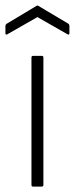

<svg xmlns="http://www.w3.org/2000/svg" viewBox="-29 -688 276 708"><path d="M93 0Q87 0 87 -6V-476Q87 -482 93 -482H125Q131 -482 131 -476V-6Q131 0 125 0ZM-3 -561Q-9 -559 -9 -565V-592Q-9 -597 -5 -600L105 -666Q109 -669 113 -666L224 -600Q227 -597 227 -592V-565Q227 -559 221 -561L109 -625Z"/></svg>

Font: Sofia Sans ExtraLight
Style: Regular
Weight: 250
Version: Version 4.100-B